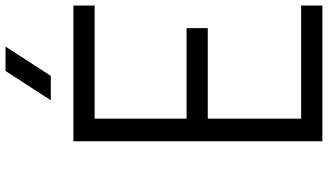

<svg xmlns="http://www.w3.org/2000/svg" viewBox="-270 -937 1207 707"><g transform="rotate(-90 333.5 -583.5)"><path d="M317.7 -1000 425.8 -1166.7H515.6L407.6 -1000ZM166.7 -916.7H666.7V-838.5H250V-500H583.3V-421.9H250V-78.1H666.7V0H166.7Z"/></g></svg>

Font: TypoPRO Monoid
Style: Regular
Weight: 400
Width: 4
Monospace: yes
Designer: Andreas Larsen (@larsenwork)
Version: Version 0.61